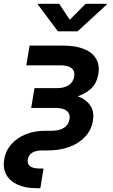

<svg xmlns="http://www.w3.org/2000/svg" viewBox="-41 -777 590 1001"><path d="M147.5 204.1Q91.3 204.1 51 185.8Q10.7 167.5 -8.1 133.8Q-26.9 100.1 -19 54.2Q-11.7 8.8 18.1 -24.9Q47.9 -58.6 93.3 -76.9Q138.7 -95.2 193.8 -95.2H228Q268.6 -95.2 292.7 -110.8Q316.9 -126.5 321.3 -154.8Q326.2 -183.6 307.1 -199Q288.1 -214.4 248 -214.4H121.6L138.7 -317.4H254.4Q293.9 -317.4 317.4 -333Q340.8 -348.6 345.7 -377.9Q350.6 -406.2 332 -421.4Q313.5 -436.5 274.4 -436.5H96.2L113.3 -539.1H290.5Q352.5 -539.1 395.8 -522Q439 -504.9 459.2 -471.9Q479.5 -439 471.7 -391.1Q463.4 -341.3 430.9 -312.3Q398.4 -283.2 349.6 -270.8Q300.8 -258.3 243.2 -258.3H128.9L134.3 -292.5H256.8Q316.9 -292.5 362.1 -276.1Q407.2 -259.8 429.4 -227.5Q451.7 -195.3 443.4 -147.5Q436 -100.6 404.3 -65.7Q372.6 -30.8 322.5 -11.7Q272.5 7.3 208 7.3H177.2Q145.5 7.3 126.5 19.5Q107.4 31.7 104 54.2Q100.1 77.1 115.7 89.4Q131.3 101.6 164.6 101.6H186L169.4 204.1ZM267.6 -757.3 322.8 -673.8 405.3 -757.3H517.1L516.6 -754.4L363.8 -613.8H260.7L155.8 -754.4L156.2 -757.3Z"/></svg>

Font: Inter 18pt SemiBold
Style: Italic
Weight: 600
Italic angle: -9.3988°
Designer: Rasmus Andersson
Foundry: rsms
Version: Version 4.001;git-66647c0bb